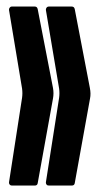

<svg xmlns="http://www.w3.org/2000/svg" viewBox="-20 -642 299 582"><path d="M15.6 -622.1H85.9Q92.3 -622.1 94.2 -614.7L140.6 -375.5Q143.6 -359.4 140.6 -343.3L94.2 -86.4Q92.8 -79.6 85.9 -79.6H15.6Q11.7 -79.6 9.3 -82.5Q6.8 -85.9 7.3 -89.4L46.9 -345.7Q48.8 -359.4 46.9 -373.5L7.3 -611.8Q6.8 -615.2 9.3 -618.7Q11.7 -622.1 15.6 -622.1ZM127.9 -622.1H197.8Q204.6 -622.1 206.5 -614.7L252.4 -375.5Q255.9 -357.9 252.9 -343.3L206.5 -86.4Q205.1 -79.6 197.8 -79.6H127.9Q123 -79.6 121.1 -82.5Q118.7 -85.9 119.1 -89.4L159.2 -345.7Q161.1 -359.4 159.2 -373.5L119.1 -611.8Q118.7 -615.2 121.1 -618.7Q123.5 -622.1 127.9 -622.1Z"/></svg>

Font: Silence Rounded
Style: Regular
Weight: 400
Designer: Lilo Joris
Foundry: Lilo Joris
Version: Version 1.019;Fontself Maker 3.5.7